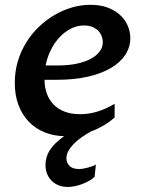

<svg xmlns="http://www.w3.org/2000/svg" viewBox="-20 -547 584 785"><path d="M166 127.4Q166 94.2 184.3 65.9Q202.6 37.6 242.2 9.8Q198.2 8.8 161.1 -6.6Q124 -22 97.2 -50Q70.3 -78.1 55.4 -117.9Q40.5 -157.7 40.5 -208.5Q40.5 -254.4 52.7 -295.7Q64.9 -336.9 86.7 -372.3Q108.4 -407.7 137.9 -436.3Q167.5 -464.8 201.9 -485.1Q236.3 -505.4 273.9 -516.4Q311.5 -527.3 349.6 -527.3Q389.6 -527.3 420.2 -515.9Q450.7 -504.4 471.2 -485.4Q491.7 -466.3 502.2 -441.9Q512.7 -417.5 512.7 -391.1Q512.7 -354.5 492.7 -323.5Q472.7 -292.5 434.3 -269.5Q396 -246.6 339.6 -233.6Q283.2 -220.7 210.9 -220.7H162.1Q162.1 -190.9 171.1 -165.3Q180.2 -139.6 198.2 -120.6Q216.3 -101.6 243.7 -90.8Q271 -80.1 307.6 -80.1Q342.8 -80.1 378.2 -90.8Q413.6 -101.6 448.7 -122.6V-66.9Q426.8 -47.4 402.3 -33.2Q377.9 -19 352.5 -9.8Q331.1 2 312.7 14.9Q294.4 27.8 280.8 42Q267.1 56.2 259.3 70.6Q251.5 85 251.5 99.6Q251.5 118.2 264.2 131.1Q276.9 144 301.8 144Q309.6 144 319.3 142.6Q329.1 141.1 338.9 138.4Q348.6 135.7 357.4 132.6Q366.2 129.4 372.1 126L366.7 176.3Q356.9 185.1 344 192.4Q331.1 199.7 316.7 205.3Q302.2 210.9 286.9 214.1Q271.5 217.3 256.8 217.3Q235.4 217.3 218.5 210.2Q201.7 203.1 189.9 190.9Q178.2 178.7 172.1 162.4Q166 146 166 127.4ZM323.7 -442.9Q294.9 -442.9 269 -429.4Q243.2 -416 222.4 -393.6Q201.7 -371.1 187.3 -341.6Q172.9 -312 166.5 -279.3H214.8Q259.3 -279.3 293.7 -286.6Q328.1 -293.9 351.8 -306.9Q375.5 -319.8 387.9 -337.4Q400.4 -355 400.4 -375.5Q400.4 -387.7 395.5 -399.9Q390.6 -412.1 381.1 -421.6Q371.6 -431.2 357.2 -437Q342.8 -442.9 323.7 -442.9Z"/></svg>

Font: Proza Libre
Style: Medium Italic
Weight: 500
Designer: Jasper de Waard
Foundry: Jasper de Waard
Version: Version 1.000; ttfautohint (v1.4.1.8-43bc)